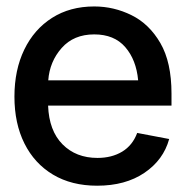

<svg xmlns="http://www.w3.org/2000/svg" viewBox="-20 -573 583 604"><path d="M285.6 11.2Q205.1 11.2 146.7 -23.7Q88.4 -58.6 56.9 -121.6Q25.4 -184.6 25.4 -269Q25.4 -353 56.4 -417Q87.4 -481 143.8 -516.8Q200.2 -552.7 276.4 -552.7Q338.4 -552.7 394 -525.1Q449.7 -497.6 484.6 -437.3Q519.5 -377 519.5 -278.8V-240.7H131.3Q134.3 -161.6 176.8 -118.9Q219.2 -76.2 286.6 -76.2Q331.5 -76.2 364.3 -95.9Q397 -115.7 411.6 -154.8L512.2 -135.7Q494.1 -69.8 434.3 -29.3Q374.5 11.2 285.6 11.2ZM276.4 -464.8Q211.9 -464.8 174.1 -422.1Q136.2 -379.4 131.8 -320.3H414.6Q408.7 -384.8 374 -424.8Q339.4 -464.8 276.4 -464.8Z"/></svg>

Font: Inter Tight Medium
Style: Regular
Weight: 500
Designer: Rasmus Andersson
Foundry: rsms
Version: Version 3.004; ttfautohint (v1.8.4.7-5d5b)